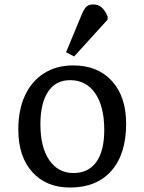

<svg xmlns="http://www.w3.org/2000/svg" viewBox="-20 -826 643 860"><path d="M294 14Q187 14 124.5 -55.5Q62 -125 62 -246Q62 -334 92 -398.5Q122 -463 177.5 -498Q233 -533 308 -533Q418 -533 481.5 -463Q545 -393 545 -272Q545 -136 479 -61Q413 14 294 14ZM309 -51Q376 -51 411.5 -100.5Q447 -150 447 -244Q447 -349 406.5 -408Q366 -467 294 -467Q230 -467 195.5 -415.5Q161 -364 161 -269Q161 -167 200.5 -109Q240 -51 309 -51ZM312 -573 276 -592 346 -761Q357 -787 367.5 -796.5Q378 -806 397 -806Q419 -806 434 -794Q449 -782 462 -753V-738Z"/></svg>

Font: Literata 7pt
Style: Regular
Weight: 400
Designer: Latin by Veronika Burian and Jose Scaglione. Greek by Irene Vlachou. Cyrillic by Vera Evstafieva.
Foundry: TypeTogether
Version: Version 3.002